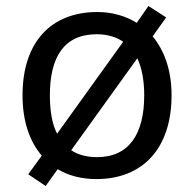

<svg xmlns="http://www.w3.org/2000/svg" viewBox="-20 -586 645 639"><path d="M551 -269C551 -352 527 -418 488 -465L533 -528L474 -566L435 -510C398 -533 353 -546 304 -546C150 -546 55 -446 55 -269C55 -183 78 -116 119 -68L74 -6L132 33L172 -23C209 -1 252 10 301 10C454 10 551 -91 551 -269ZM146 -269C146 -396 193 -472 302 -472C337 -472 367 -463 390 -447L170 -141C153 -174 146 -218 146 -269ZM460 -269C460 -142 411 -63 303 -63C269 -63 239 -71 217 -86L437 -392C452 -360 460 -318 460 -269Z"/></svg>

Font: Noto Sans EgyptHiero
Style: Regular
Weight: 400
Designer: Monotype Design Team
Foundry: Monotype Imaging Inc.
Version: Version 2.002